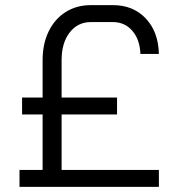

<svg xmlns="http://www.w3.org/2000/svg" viewBox="-20 -728 687 748"><path d="M220 -66H599V0H56V-66H146V-282H66V-348H146V-494Q146 -557 169.5 -605.5Q193 -654 235.5 -681Q278 -708 334 -708H420Q499 -708 548 -656Q597 -604 599 -518H527Q525 -574 495.5 -608Q466 -642 420 -642H334Q283 -642 251.5 -601.5Q220 -561 220 -494V-348H436V-282H220Z"/></svg>

Font: Stavian Regular
Style: Regular
Weight: 400
Version: Version 1.000; ttfautohint (v1.6)